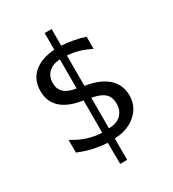

<svg xmlns="http://www.w3.org/2000/svg" viewBox="-182 -733 864 957"><g transform="rotate(-30 250.0 -254.5)"><path d="M265.6 -235.4V-59.6Q310.5 -59.6 335.4 -83.5Q360.4 -107.4 360.4 -147.5Q360.4 -185.5 337.9 -206.1Q315.4 -226.6 265.6 -235.4ZM225.6 -312.5V-479.5Q183.6 -477.5 159.7 -454.6Q135.7 -431.6 135.7 -393.6Q135.7 -359.4 157.7 -338.9Q179.7 -318.4 225.6 -312.5ZM265.6 122.1H225.6L224.6 0Q183.6 -2 143.1 -11.2Q102.5 -20.5 62.5 -37.1V-110.4Q102.5 -85 143.6 -71.8Q184.6 -58.6 225.6 -57.6V-243.2Q144.5 -254.9 103.5 -292Q62.5 -329.1 62.5 -389.6Q62.5 -454.1 105 -491.7Q147.5 -529.3 225.6 -535.2V-630.9H265.6V-535.2Q297.9 -533.2 331.1 -527.3Q364.3 -521.5 397.5 -510.7V-440.4Q363.3 -458 330.6 -467.3Q297.9 -476.6 265.6 -478.5V-303.7Q349.6 -291 393.1 -251.5Q436.5 -211.9 436.5 -150.4Q436.5 -87.9 389.2 -45.9Q341.8 -3.9 265.6 -1Z"/></g></svg>

Font: BabelStone Flags
Style: Regular
Weight: 400
Designer: Andrew West
Foundry: BabelStone
Version: Version 4.12